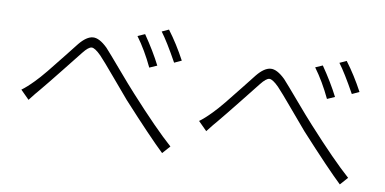

<svg xmlns="http://www.w3.org/2000/svg" viewBox="-67 -907 2134 1064"><g transform="rotate(10 1000.0 -374.5)"><path d="M641.6 -649.4 681.6 -667Q740.2 -582 778.3 -506.8L736.3 -488.3Q693.4 -579.1 641.6 -649.4ZM769.5 -697.3 807.6 -714.8Q861.3 -643.6 907.2 -557.6L867.2 -539.1Q806.6 -648.4 769.5 -697.3ZM108.4 -196.3 59.6 -245.1Q86.9 -264.6 125 -303.7Q149.4 -328.1 185.1 -371.6Q220.7 -415 265.1 -471.7Q309.6 -528.3 325.2 -547.9Q364.3 -595.7 399.9 -599.1Q435.5 -602.5 483.4 -555.7Q506.8 -530.3 575.2 -450.2Q643.6 -370.1 678.7 -332Q834 -161.1 927.7 -78.1L888.7 -34.2Q810.5 -108.4 644.5 -290Q617.2 -321.3 549.8 -401.4Q482.4 -481.4 457 -507.8Q420.9 -543.9 402.8 -542.5Q384.8 -541 356.4 -504.9Q345.7 -491.2 270 -396Q194.3 -300.8 163.1 -263.7Q141.6 -239.3 108.4 -196.3Z M1641.6 -649.4 1681.6 -667Q1740.2 -582 1778.3 -506.8L1736.3 -488.3Q1693.4 -579.1 1641.6 -649.4ZM1769.5 -697.3 1807.6 -714.8Q1861.3 -643.6 1907.2 -557.6L1867.2 -539.1Q1806.6 -648.4 1769.5 -697.3ZM1108.4 -196.3 1059.6 -245.1Q1086.9 -264.6 1125 -303.7Q1149.4 -328.1 1185.1 -371.6Q1220.7 -415 1265.1 -471.7Q1309.6 -528.3 1325.2 -547.9Q1364.3 -595.7 1399.9 -599.1Q1435.5 -602.5 1483.4 -555.7Q1506.8 -530.3 1575.2 -450.2Q1643.6 -370.1 1678.7 -332Q1834 -161.1 1927.7 -78.1L1888.7 -34.2Q1810.5 -108.4 1644.5 -290Q1617.2 -321.3 1549.8 -401.4Q1482.4 -481.4 1457 -507.8Q1420.9 -543.9 1402.8 -542.5Q1384.8 -541 1356.4 -504.9Q1345.7 -491.2 1270 -396Q1194.3 -300.8 1163.1 -263.7Q1141.6 -239.3 1108.4 -196.3Z"/></g></svg>

Font: Gen Shin Gothic Light
Style: Regular
Weight: 200
Designer: [Source Han Sans]
Ryoko NISHIZUKA  (kana & ideographs); Paul D. Hunt (Latin, Greek & Cyrillic); Wenlong ZHANG  (bopomofo
Version: Version 1.002.20150607